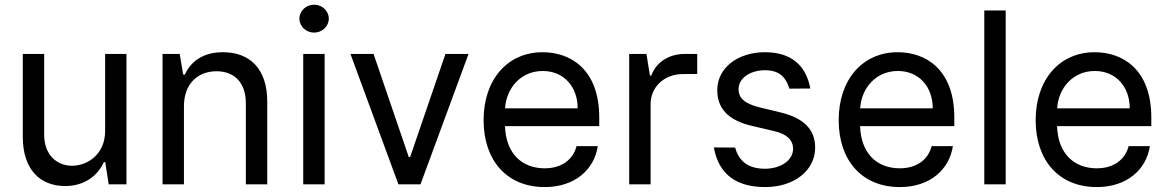

<svg xmlns="http://www.w3.org/2000/svg" viewBox="-20 -771 4885 803"><path d="M419.7 -223.7C419.7 -123.9 343.8 -77.8 282 -77.8C213.4 -77.8 164.8 -127.8 164.8 -206.3V-545.5H75.3V-198.9C75.3 -60.7 149.1 7.1 252.1 7.1C334.5 7.1 388.8 -36.9 414.4 -93H420.1L434.7 0H508.9V-545.5H419.7Z M749.3 -327.1C749.3 -420.1 806.8 -473 885.7 -473C962 -473 1008.2 -423.3 1008.2 -339.1V0H1097.7V-346.6C1097.7 -484.7 1023.4 -552.6 912.6 -552.6C830.3 -552.6 778.8 -515.3 753.2 -459.2H746.1L731.5 -545.5H659.8V0H749.3Z M1248.2 0H1337.7V-545.5H1248.2ZM1232.2 -693.2C1232.2 -660.9 1259.9 -634.6 1293.7 -634.6C1327.4 -634.6 1355.1 -660.9 1355.1 -693.2C1355.1 -725.1 1327.4 -751.4 1293.7 -751.4C1259.9 -751.4 1232.2 -725.1 1232.2 -693.2Z M1939.6 -545.5H1843L1695.3 -114.3H1689.6L1542.3 -545.5H1445.7L1646.3 0H1738.6Z M2258.2 11.4C2384.9 11.4 2465.6 -62.5 2480.1 -159.8H2391.3C2376.1 -101.6 2327.1 -67.1 2258.2 -67.1C2161.9 -67.1 2095.9 -129.6 2092 -243.6H2486.2V-279.5C2486.2 -481.2 2366.1 -552.6 2249.6 -552.6C2100.9 -552.6 2002.5 -436.4 2002.5 -268.5C2002.5 -100.5 2099.4 11.4 2258.2 11.4ZM2092.3 -317.8C2097.3 -400.6 2156.6 -474.1 2250 -474.1C2338.8 -474.1 2396 -407.7 2396 -317.8Z M2611.5 0H2701V-334.9C2701 -408 2758.5 -461.3 2837 -461.3L2896 -461.6V-545.5H2844.8C2776.3 -545.5 2723.7 -509.9 2703.8 -454.9H2698.2L2683.6 -545.5H2611.5Z M3281.6 -400.2 3369 -400.9C3350.9 -500 3286.2 -552.6 3179.7 -552.6C3065.3 -552.6 2979.8 -487.2 2979.8 -393.8C2979.8 -318.2 3024.9 -267.4 3125.7 -244.3L3216.6 -223C3271.3 -210.6 3296.9 -185 3296.9 -148.1C3296.9 -102.6 3248.2 -65.3 3179 -65.3C3112.6 -65.3 3070.3 -94.5 3054.7 -153.8L2965.6 -154.5C2986.2 -35.9 3067.1 11.4 3180.4 11.4C3301.5 11.4 3389.2 -58.2 3389.2 -153.4C3389.2 -229.8 3341.3 -277.7 3243.3 -301.1L3160.5 -321C3097.3 -336.6 3068.9 -358 3068.9 -398.4C3068.9 -444.2 3117.5 -477.3 3180 -477.3C3247.5 -477.3 3268.8 -439.3 3281.6 -400.2Z M3743.3 11.4C3870 11.4 3950.6 -62.5 3965.2 -159.8H3876.4C3861.2 -101.6 3812.1 -67.1 3743.3 -67.1C3647 -67.1 3581 -129.6 3577.1 -243.6H3971.2V-279.5C3971.2 -481.2 3851.2 -552.6 3734.7 -552.6C3585.9 -552.6 3487.6 -436.4 3487.6 -268.5C3487.6 -100.5 3584.5 11.4 3743.3 11.4ZM3577.4 -317.8C3582.4 -400.6 3641.7 -474.1 3735.1 -474.1C3823.9 -474.1 3881 -407.7 3881 -317.8Z M4186.1 -727.3H4096.6V0H4186.1Z M4567.1 11.4C4693.9 11.4 4774.5 -62.5 4789.1 -159.8H4700.3C4685 -101.6 4636 -67.1 4567.1 -67.1C4470.9 -67.1 4404.8 -129.6 4400.9 -243.6H4795.1V-279.5C4795.1 -481.2 4675.1 -552.6 4558.6 -552.6C4409.8 -552.6 4311.4 -436.4 4311.4 -268.5C4311.4 -100.5 4408.4 11.4 4567.1 11.4ZM4401.3 -317.8C4406.2 -400.6 4465.6 -474.1 4558.9 -474.1C4647.7 -474.1 4704.9 -407.7 4704.9 -317.8Z"/></svg>

Font: GiG Sans Text
Style: Regular
Weight: 400
Designer: Andreas Faust
Version: Version 1.100;FEAKit 1.0